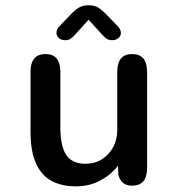

<svg xmlns="http://www.w3.org/2000/svg" viewBox="-20 -682 659 714"><path d="M149.5 -481Q204.5 -481 204.5 -414.5V-210Q204.5 -138.5 226.2 -105.8Q248 -73 298 -73Q332.5 -73 359 -89.8Q385.5 -106.5 400.8 -134.8Q416 -163 416 -196.5V-414.5Q416 -481 471.5 -481Q527 -481 527 -414.5V-58Q527 8.5 471.5 8.5Q429.5 8.5 420 -33L419 -66Q393.5 -32.5 353.2 -10.8Q313 11 261.5 11Q210 11 172.2 -9Q134.5 -29 114 -74Q93.5 -119 93.5 -194V-414.5Q93.5 -481 149.5 -481ZM417.5 -585Q429.5 -572.5 429.5 -560Q429.5 -548 420.2 -540.2Q411 -532.5 396.5 -532.5Q383.5 -532.5 374.5 -539.5Q365.5 -546.5 356.5 -557L309.5 -608.5L262.5 -557Q253 -545.5 244.2 -539Q235.5 -532.5 222.5 -532.5Q208 -532.5 199 -540.5Q190 -548.5 190 -560.5Q190 -573.5 201.5 -585L239 -624Q256.5 -643 271.8 -652.8Q287 -662.5 309 -662.5Q331.5 -662.5 346.8 -652.8Q362 -643 379.5 -624Z"/></svg>

Font: Sono ExtraLight Monospace Medium
Style: Regular
Weight: 500
Version: Version 2.112